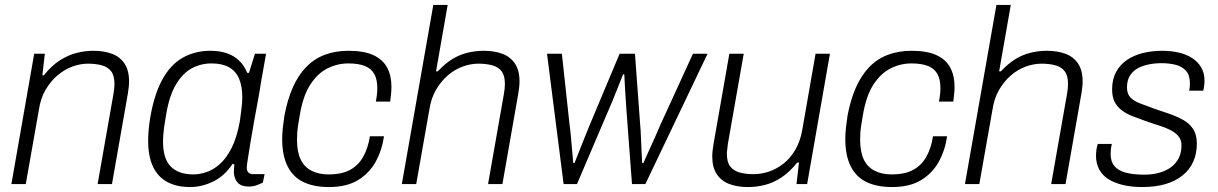

<svg xmlns="http://www.w3.org/2000/svg" viewBox="-20 -743 4915 775"><path d="M26 0 118 -526H161L151 -439H157Q189 -479 222.5 -500Q256 -521 289.5 -529.5Q323 -538 357 -538Q399 -538 431.5 -526Q464 -514 482.5 -486.5Q501 -459 501 -414Q501 -403 499.5 -390.5Q498 -378 496 -365L432 0H374L438 -364Q440 -376 441 -386Q442 -396 442 -404Q442 -438 428.5 -455.5Q415 -473 390.5 -479.5Q366 -486 335 -486Q304 -486 272.5 -474.5Q241 -463 213 -439.5Q185 -416 164.5 -381.5Q144 -347 137 -300L84 0Z M747 12Q694 12 656 -8Q618 -28 598 -69.5Q578 -111 578 -176Q578 -196 580 -218.5Q582 -241 586 -266Q602 -361 635 -421.5Q668 -482 717.5 -510Q767 -538 829 -538Q866 -538 894.5 -528.5Q923 -519 944 -499.5Q965 -480 978 -449H985L1009 -526H1054L1033 -408Q1029 -380 1021.5 -339.5Q1014 -299 1006 -255Q998 -211 991.5 -171Q985 -131 980.5 -102.5Q976 -74 976 -66Q976 -53 983 -46.5Q990 -40 1003 -40H1048L1041 -6Q1031 -1 1016.5 4.5Q1002 10 985 10Q955 10 940.5 -4.5Q926 -19 924 -46Q924 -53 924.5 -61.5Q925 -70 926 -79L919 -82Q887 -33 841 -10.5Q795 12 747 12ZM761 -39Q785 -39 812.5 -48Q840 -57 866.5 -80Q893 -103 914.5 -145Q936 -187 948 -253Q951 -277 953.5 -294.5Q956 -312 957 -325.5Q958 -339 958 -350Q958 -395 945 -425.5Q932 -456 904.5 -471.5Q877 -487 834 -487Q791 -487 754.5 -467.5Q718 -448 690.5 -402.5Q663 -357 650 -277Q645 -248 642.5 -229.5Q640 -211 639 -197.5Q638 -184 638 -172Q638 -102 669.5 -70.5Q701 -39 761 -39Z M1308 12Q1247 12 1205 -8Q1163 -28 1141 -71.5Q1119 -115 1119 -182Q1119 -203 1121.5 -226.5Q1124 -250 1128 -276Q1140 -340 1161.5 -389Q1183 -438 1215 -471.5Q1247 -505 1290 -521.5Q1333 -538 1387 -538Q1450 -538 1488 -520Q1526 -502 1543 -469.5Q1560 -437 1560 -393Q1560 -379 1558.5 -364.5Q1557 -350 1555 -333H1497Q1500 -348 1501.5 -361.5Q1503 -375 1503 -387Q1503 -422 1491 -444Q1479 -466 1453 -476.5Q1427 -487 1386 -487Q1342 -487 1302 -467Q1262 -447 1232.5 -401.5Q1203 -356 1190 -278Q1185 -251 1182.5 -232.5Q1180 -214 1179.5 -201.5Q1179 -189 1179 -178Q1179 -129 1194 -98.5Q1209 -68 1238 -53.5Q1267 -39 1306 -39Q1360 -39 1393.5 -57.5Q1427 -76 1446.5 -111Q1466 -146 1473 -193H1530Q1522 -137 1496.5 -90.5Q1471 -44 1425 -16Q1379 12 1308 12Z M1602 0 1729 -723H1787L1740 -455H1747Q1776 -486 1805 -504Q1834 -522 1866.5 -530Q1899 -538 1933 -538Q1975 -538 2007.5 -526Q2040 -514 2058.5 -486.5Q2077 -459 2077 -414Q2077 -403 2075.5 -390.5Q2074 -378 2072 -365L2008 0H1950L2014 -364Q2016 -375 2017 -385.5Q2018 -396 2018 -404Q2018 -438 2004.5 -455.5Q1991 -473 1966.5 -479.5Q1942 -486 1911 -486Q1880 -486 1848 -474.5Q1816 -463 1788.5 -439.5Q1761 -416 1740.5 -381.5Q1720 -347 1713 -300L1660 0Z M2255 0 2188 -526H2248L2279 -240Q2282 -220 2284.5 -191.5Q2287 -163 2289.5 -134.5Q2292 -106 2294 -85H2299Q2308 -107 2319 -135.5Q2330 -164 2341.5 -192Q2353 -220 2361 -240L2481 -526H2543L2564 -240Q2566 -220 2567 -192Q2568 -164 2569.5 -135.5Q2571 -107 2572 -85H2577Q2586 -106 2599 -134Q2612 -162 2624.5 -190.5Q2637 -219 2646 -240L2777 -526H2836L2585 0H2531L2509 -293Q2508 -311 2506 -337.5Q2504 -364 2502.5 -392.5Q2501 -421 2500 -443H2495Q2486 -421 2475 -392.5Q2464 -364 2453 -337.5Q2442 -311 2434 -293L2309 0Z M2999 12Q2957 12 2924.5 0Q2892 -12 2873.5 -39.5Q2855 -67 2855 -112Q2855 -124 2856.5 -136Q2858 -148 2860 -161L2924 -526H2982L2918 -162Q2917 -151 2915.5 -140.5Q2914 -130 2914 -122Q2914 -88 2928 -70.5Q2942 -53 2966.5 -46.5Q2991 -40 3021 -40Q3053 -40 3084 -50.5Q3115 -61 3142.5 -82.5Q3170 -104 3190 -138Q3210 -172 3218 -217L3272 -526H3330L3238 0H3195L3205 -87H3198Q3167 -48 3134 -26.5Q3101 -5 3067.5 3.5Q3034 12 2999 12Z M3581 12Q3520 12 3478 -8Q3436 -28 3414 -71.5Q3392 -115 3392 -182Q3392 -203 3394.5 -226.5Q3397 -250 3401 -276Q3413 -340 3434.5 -389Q3456 -438 3488 -471.5Q3520 -505 3563 -521.5Q3606 -538 3660 -538Q3723 -538 3761 -520Q3799 -502 3816 -469.5Q3833 -437 3833 -393Q3833 -379 3831.5 -364.5Q3830 -350 3828 -333H3770Q3773 -348 3774.5 -361.5Q3776 -375 3776 -387Q3776 -422 3764 -444Q3752 -466 3726 -476.5Q3700 -487 3659 -487Q3615 -487 3575 -467Q3535 -447 3505.5 -401.5Q3476 -356 3463 -278Q3458 -251 3455.5 -232.5Q3453 -214 3452.5 -201.5Q3452 -189 3452 -178Q3452 -129 3467 -98.5Q3482 -68 3511 -53.5Q3540 -39 3579 -39Q3633 -39 3666.5 -57.5Q3700 -76 3719.5 -111Q3739 -146 3746 -193H3803Q3795 -137 3769.5 -90.5Q3744 -44 3698 -16Q3652 12 3581 12Z M3875 0 4002 -723H4060L4013 -455H4020Q4049 -486 4078 -504Q4107 -522 4139.5 -530Q4172 -538 4206 -538Q4248 -538 4280.5 -526Q4313 -514 4331.5 -486.5Q4350 -459 4350 -414Q4350 -403 4348.5 -390.5Q4347 -378 4345 -365L4281 0H4223L4287 -364Q4289 -375 4290 -385.5Q4291 -396 4291 -404Q4291 -438 4277.5 -455.5Q4264 -473 4239.5 -479.5Q4215 -486 4184 -486Q4153 -486 4121 -474.5Q4089 -463 4061.5 -439.5Q4034 -416 4013.5 -381.5Q3993 -347 3986 -300L3933 0Z M4590 12Q4547 12 4512 3.5Q4477 -5 4453 -20.5Q4429 -36 4416.5 -60Q4404 -84 4404 -114Q4404 -125 4405.5 -137Q4407 -149 4411 -162H4468Q4465 -150 4464 -140Q4463 -130 4463 -121Q4463 -91 4478.5 -72.5Q4494 -54 4524.5 -46Q4555 -38 4598 -38Q4631 -38 4658.5 -45.5Q4686 -53 4706 -67.5Q4726 -82 4737.5 -104Q4749 -126 4749 -157Q4749 -179 4736 -194Q4723 -209 4701.5 -219.5Q4680 -230 4653.5 -238Q4627 -246 4600 -256Q4575 -265 4551.5 -274Q4528 -283 4509 -297Q4490 -311 4479.5 -331Q4469 -351 4469 -383Q4469 -423 4485 -452.5Q4501 -482 4529 -501Q4557 -520 4593.5 -529Q4630 -538 4671 -538Q4706 -538 4737 -531Q4768 -524 4791.5 -509Q4815 -494 4828.5 -471Q4842 -448 4842 -416Q4842 -406 4840.5 -396Q4839 -386 4837 -377H4780Q4782 -386 4782.5 -393.5Q4783 -401 4783 -407Q4783 -440 4767 -457.5Q4751 -475 4725 -481.5Q4699 -488 4668 -488Q4642 -488 4617 -483Q4592 -478 4572 -467Q4552 -456 4540.5 -437Q4529 -418 4529 -390Q4529 -363 4544 -348.5Q4559 -334 4583.5 -325Q4608 -316 4637 -305Q4667 -295 4697.5 -284.5Q4728 -274 4754 -260Q4780 -246 4795.5 -223Q4811 -200 4811 -163Q4811 -123 4796.5 -90.5Q4782 -58 4753.5 -35Q4725 -12 4684.5 0Q4644 12 4590 12Z"/></svg>

Font: Archivo SemiBold ExtraLight
Style: Italic
Weight: 250
Italic angle: -10°
Version: Version 2.001